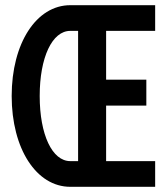

<svg xmlns="http://www.w3.org/2000/svg" viewBox="-20 -720 640 740"><path d="M251 0H578V-99H389V-313H544V-413H389V-601H578V-700H251C120 -700 25 -553 25 -350C25 -147 120 0 251 0ZM251 -601H281V-99H251C181 -99 133 -201 133 -350C133 -499 181 -601 251 -601Z"/></svg>

Font: CommitMono
Style: 600Regular
Weight: 600
Monospace: yes
Designer: Eigil Nikolajsen
Foundry: Eigil Nikolajsen
Version: Version 1.143